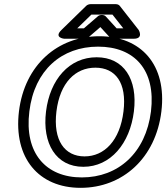

<svg xmlns="http://www.w3.org/2000/svg" viewBox="-20 -865 799 922"><path d="M373 -13C200 -13 96 -130 121 -330C145 -529 277 -641 451 -641C626 -641 729 -529 705 -330C680 -130 547 -13 373 -13ZM367 37C569 37 728 -106 755 -330C782 -553 658 -691 457 -691C257 -691 98 -553 71 -330C44 -106 166 37 367 37ZM380 -64C511 -64 604 -176 623 -330C642 -484 575 -590 444 -590C313 -590 220 -484 201 -330C182 -176 249 -64 380 -64ZM386 -114C291 -114 234 -190 251 -330C268 -468 342 -540 438 -540C534 -540 590 -468 573 -330C556 -190 481 -114 386 -114ZM383 -729H351L419 -795H520L572 -729H540L488 -786C484 -791 476 -793 471 -793H467C460 -793 453 -790 449 -786ZM387 -679C392 -679 400 -681 405 -686L462 -735L507 -686C510 -682 516 -679 523 -679H622C671 -679 646 -721 646 -721L555 -837C551 -842 544 -845 537 -845H414C408 -845 399 -842 394 -837L275 -721C237 -684 288 -679 288 -679Z"/></svg>

Font: Falling Sky
Style: ExtOuObl
Weight: 400
Designer: Paul D. Hunt
Foundry: Adobe Systems Incorporated
Version: Version 1.02